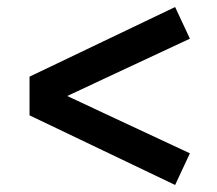

<svg xmlns="http://www.w3.org/2000/svg" viewBox="-20 -608 618 546"><path d="M64 -280V-390L478 -588L520 -498L171 -335L520 -172L478 -82Z"/></svg>

Font: Oxanium ExtraLight SemiBold
Style: Regular
Weight: 600
Version: Version 2.000